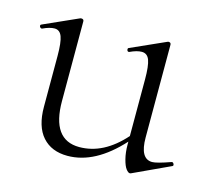

<svg xmlns="http://www.w3.org/2000/svg" viewBox="-68 -476 627 566"><g transform="rotate(15 245.0 -193.0)"><path d="M482 -55Q486 -56 488.5 -51Q491 -46 487 -44L375 8Q373 9 371 9Q366 9 359.5 0.5Q353 -8 348 -27.5Q343 -47 343 -71V-80Q264 7 180 7Q131 7 103.5 -24Q76 -55 76 -115V-270Q76 -311 69.5 -328.5Q63 -346 47 -346Q32 -346 11 -336Q8 -335 5.5 -337.5Q3 -340 3 -343Q3 -346 6 -347L111 -394Q113 -395 115 -395Q123 -395 123 -388V-145Q123 -27 207 -27Q281 -27 343 -97V-270Q343 -311 336.5 -328.5Q330 -346 313 -346Q298 -346 277 -336Q274 -335 272 -337Q270 -339 270 -342.5Q270 -346 273 -347L378 -394Q380 -395 381 -395Q389 -395 389 -388V-105Q389 -40 426 -40Q440 -40 482 -55Z"/></g></svg>

Font: t
Style: Regular
Weight: 300
Designer: Christian Thalmann (Catharsis Fonts)
Version: Version 1.000;PS 002.000;hotconv 1.0.88;makeotf.lib2.5.64775